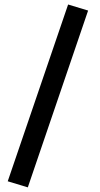

<svg xmlns="http://www.w3.org/2000/svg" viewBox="-20 -723 444 849"><path d="M281.2 -703.1 14.2 78.6 103 105.5 369.6 -676.3Z"/></svg>

Font: Shabnam FD Medium
Style: Regular
Weight: 500
Foundry: DejaVu fonts team - Redesigned by Saber Rastikerdar - Based on Vazir font
Version: Version 5.00;October 20, 2019;FontCreator 12.0.0.2547 64-bit